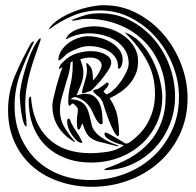

<svg xmlns="http://www.w3.org/2000/svg" viewBox="-20 -713 752 737"><path d="M11 -290Q11 -359 36.5 -420Q62 -481 95 -540Q99 -550 110 -555V-551Q81 -493 58.5 -432.5Q36 -372 36 -306Q36 -243 58 -190.5Q80 -138 118.5 -100.5Q157 -63 210.5 -42.5Q264 -22 327 -22Q396 -22 457.5 -45Q519 -68 565.5 -110Q612 -152 639.5 -211Q667 -270 667 -341Q667 -403 643.5 -462.5Q620 -522 579 -569Q538 -616 482.5 -644.5Q427 -673 363 -673Q309 -673 260.5 -653Q212 -633 170 -601H167Q180 -622 206 -639Q232 -656 262.5 -668Q293 -680 324 -686.5Q355 -693 378 -693Q447 -693 506 -662Q565 -631 608 -580.5Q651 -530 675.5 -466Q700 -402 700 -337Q700 -261 670.5 -198Q641 -135 590.5 -90Q540 -45 473.5 -20.5Q407 4 333 4Q267 4 208 -16Q149 -36 105.5 -73.5Q62 -111 36.5 -166Q11 -221 11 -290ZM385 -66Q436 -83 478.5 -107Q521 -131 551.5 -164.5Q582 -198 599 -242.5Q616 -287 616 -345Q616 -412 592.5 -466.5Q569 -521 528 -560Q487 -599 431.5 -620Q376 -641 311 -641Q300 -641 282.5 -637Q265 -633 258 -634L255 -636Q283 -648 307.5 -655Q332 -662 364 -662Q427 -662 480 -634.5Q533 -607 571.5 -562Q610 -517 631 -459.5Q652 -402 652 -342Q652 -286 631.5 -235Q611 -184 574.5 -145Q538 -106 488 -83Q438 -60 379 -60ZM90 -327Q90 -335 95 -342H96H97L99 -340Q106 -239 165 -182Q224 -125 327 -125Q357 -125 393.5 -130.5Q430 -136 455 -155V-156Q448 -157 435.5 -161Q423 -165 411 -170.5Q399 -176 390 -183.5Q381 -191 381 -200Q381 -204 386 -204Q389 -204 399.5 -198.5Q410 -193 422.5 -185.5Q435 -178 446.5 -171.5Q458 -165 462 -162H464Q472 -162 481 -169Q490 -176 496 -181Q535 -213 555 -257.5Q575 -302 575 -353Q575 -425 542 -483Q509 -541 458 -589Q496 -576 523.5 -545Q551 -514 568.5 -477Q586 -440 594.5 -403Q603 -366 603 -342Q603 -285 581 -238.5Q559 -192 521.5 -158.5Q484 -125 434.5 -107Q385 -89 330 -89Q276 -89 231.5 -106Q187 -123 155.5 -154Q124 -185 107 -229Q90 -273 90 -327ZM296 -240Q295 -238 291.5 -229Q288 -220 286 -218L282 -215Q279 -215 277.5 -220.5Q276 -226 275.5 -232Q275 -238 275 -244Q275 -250 275 -252Q275 -263 277 -272.5Q279 -282 279 -293Q279 -298 270.5 -307Q262 -316 258 -316L247 -306L244 -310Q242 -313 242 -316.5Q242 -320 242 -323Q242 -355 250.5 -389Q259 -423 259 -462V-477H258L251 -474Q249 -448 242.5 -425Q236 -402 229 -379.5Q222 -357 216 -334.5Q210 -312 210 -289Q210 -254 227.5 -224.5Q245 -195 269 -169H266H264Q225 -192 203 -227Q181 -262 181 -308Q181 -317 185.5 -337.5Q190 -358 196 -380Q202 -402 208.5 -422.5Q215 -443 219 -452V-453V-455Q217 -453 213.5 -451.5Q210 -450 208 -448L206 -449Q207 -456 211.5 -463Q216 -470 221 -474Q244 -499 276 -508.5Q308 -518 337 -516.5Q366 -515 386.5 -503Q407 -491 407 -473Q407 -462 397.5 -446.5Q388 -431 375.5 -415Q363 -399 349.5 -385Q336 -371 329 -364Q319 -362 311.5 -358.5Q304 -355 295 -355V-358Q295 -365 298 -375Q301 -385 304.5 -396.5Q308 -408 311 -420.5Q314 -433 314 -444Q314 -451 312.5 -458Q311 -465 311 -471H314Q331 -457 334 -441Q337 -425 337 -404Q341 -408 347.5 -416Q354 -424 359.5 -433.5Q365 -443 368 -451.5Q371 -460 370 -466Q367 -478 357.5 -484Q348 -490 336 -491.5Q324 -493 311 -491Q298 -489 288 -485Q293 -473 296.5 -460.5Q300 -448 300 -434Q300 -411 291 -389Q282 -367 274 -347Q282 -349 290.5 -351Q299 -353 308 -353Q330 -353 343 -342Q356 -331 363 -314Q370 -297 372 -277.5Q374 -258 374 -242Q374 -240 372.5 -238Q371 -236 369 -236Q363 -236 356.5 -244Q350 -252 345 -262.5Q340 -273 335 -283.5Q330 -294 327 -299Q316 -315 305.5 -323Q295 -331 287.5 -334.5Q280 -338 275 -339Q270 -340 269 -341Q258 -339 251 -332Q276 -331 290.5 -322.5Q305 -314 312.5 -300Q320 -286 324 -268Q328 -250 333 -230Q337 -216 348 -204Q359 -192 374 -182.5Q389 -173 404.5 -166Q420 -159 433 -155L436 -152H430Q429 -152 420 -154Q411 -156 400 -159Q389 -162 379.5 -164.5Q370 -167 367 -167Q350 -171 338.5 -177Q327 -183 319.5 -191.5Q312 -200 307 -211.5Q302 -223 296 -240ZM238 -244V-252L242 -258Q247 -258 249.5 -252Q252 -246 253 -242Q263 -222 275.5 -204Q288 -186 296 -166L295 -164Q284 -165 274 -174Q264 -183 256 -195Q248 -207 243 -220Q238 -233 238 -244ZM336 -364Q341 -369 347 -369.5Q353 -370 358 -373Q366 -378 374.5 -384Q383 -390 390 -396H393L397 -393Q397 -384 389.5 -376Q382 -368 377 -362Q379 -359 382 -356.5Q385 -354 388 -351H389H390Q402 -355 417 -369Q432 -383 444.5 -401Q457 -419 465.5 -437.5Q474 -456 474 -469Q474 -499 460 -521Q446 -543 424.5 -557Q403 -571 376 -578Q349 -585 323 -585Q276 -585 236 -563H234L233 -564Q239 -578 251.5 -587Q264 -596 280 -601.5Q296 -607 312 -609.5Q328 -612 341 -612Q370 -612 400 -603Q430 -594 454.5 -576.5Q479 -559 494.5 -534Q510 -509 510 -477Q510 -450 501 -429Q492 -408 477 -390.5Q462 -373 442.5 -359.5Q423 -346 401 -336Q424 -301 430.5 -267.5Q437 -234 437 -195L433 -190Q425 -193 415.5 -211.5Q406 -230 397.5 -252.5Q389 -275 382.5 -294.5Q376 -314 375 -319Q368 -336 357 -343.5Q346 -351 336 -364ZM56 -344Q56 -363 63 -395.5Q70 -428 81 -462Q92 -496 106 -525Q120 -554 134 -567Q136 -566 136 -560Q124 -525 113.5 -495Q103 -465 95 -435.5Q87 -406 82 -375.5Q77 -345 77 -310Q77 -289 79.5 -268.5Q82 -248 82 -227Q75 -228 70 -243.5Q65 -259 62 -279.5Q59 -300 57.5 -318.5Q56 -337 56 -344ZM433 -452Q434 -474 424.5 -490Q415 -506 398.5 -516Q382 -526 362 -531Q342 -536 323 -536Q302 -536 281 -528Q260 -520 242 -510Q235 -505 223.5 -493.5Q212 -482 204 -481Q204 -501 215 -518Q226 -535 242.5 -547.5Q259 -560 279.5 -567Q300 -574 318 -574Q337 -574 360.5 -568.5Q384 -563 404 -551.5Q424 -540 437.5 -523Q451 -506 451 -482Q451 -476 447.5 -463.5Q444 -451 436 -449Z"/></svg>

Font: Akronim
Style: Regular
Weight: 400
Designer: Grzegorz Klimczewski
Foundry: Fonty.PL
Version: Version 1.002